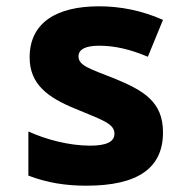

<svg xmlns="http://www.w3.org/2000/svg" viewBox="-20 -579 603 609"><path d="M254 10C419 10 497 -47 497 -159C497 -257 435 -292 343 -330C268 -360 229 -370 229 -400C229 -423 252 -434 295 -434C343 -434 392 -423 449 -399L497 -516C429 -546 361 -559 294 -559C159 -559 74 -507 74 -397C74 -312 131 -270 219 -234C302 -199 343 -188 343 -155C343 -129 317 -117 266 -117C200 -117 127 -136 70 -162V-22C130 1 189 10 254 10Z"/></svg>

Font: Noto Sans Mono SemiCondensed ExtraBold
Style: Regular
Weight: 800
Width: 4
Designer: Monotype Design Team
Foundry: Monotype Imaging Inc.
Version: Version 2.014